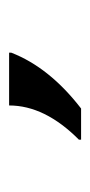

<svg xmlns="http://www.w3.org/2000/svg" viewBox="94 -882 201 430"><g transform="rotate(-90 195.0 -666.5)"><path d="M292.5 -747.1V-742.2Q259.3 -656.7 167.5 -585.9H97.7V-590.8Q174.3 -667 174.3 -747.1Z"/></g></svg>

Font: Classica
Style: Book
Weight: 400
Version: Version 1.001